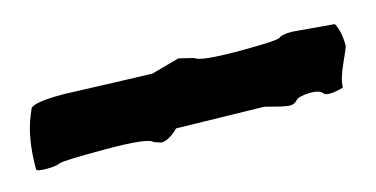

<svg xmlns="http://www.w3.org/2000/svg" viewBox="-31 -114 611 312"><g transform="rotate(-15 274.0 41.5)"><path d="M465 -15 535 -9Q543 5 543 29Q543 32 532 56Q521 80 521 94Q507 98 499 98Q491 98 489 96Q484 88 466 88.5Q448 89 443 94.5Q438 100 431 100Q424 100 407 95.5Q390 91 389 91L242 88Q226 104 213 104L201 100Q194 91 122 91Q50 91 44 94Q38 97 21.5 97Q5 97 5 93Q5 41 19 7L24 -5Q32 -13 77 -13H81Q220 -8 228 -8L275 -21L300 -15Q308 -7 373.5 -7Q439 -7 443 -11Q447 -15 465 -15Z"/></g></svg>

Font: Piedra
Style: Regular
Weight: 400
Designer: Angel Koziupa & Ale Paul
Foundry: Angel Koziupa and Alejandro Paul
Version: Version 1.000